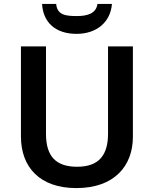

<svg xmlns="http://www.w3.org/2000/svg" viewBox="-20 -1017 787 981"><path d="M552 -997H478C471 -945 421 -935 372 -935C314 -935 272 -941 267 -997H195C200 -904 262 -844 371 -844C476 -844 545 -906 552 -997ZM659 -318V-780H532V-334C532 -224 485 -165 374 -165C268 -165 215 -216 215 -333V-780H87V-320C87 -161 185 -56 370 -56C565 -56 659 -170 659 -318Z"/></svg>

Font: Noto Sans Malayalam UI SemiBold
Style: Regular
Weight: 600
Designer: Jelle Bosma - Monotype Design Team
Foundry: Monotype Imaging Inc.
Version: Version 2.104